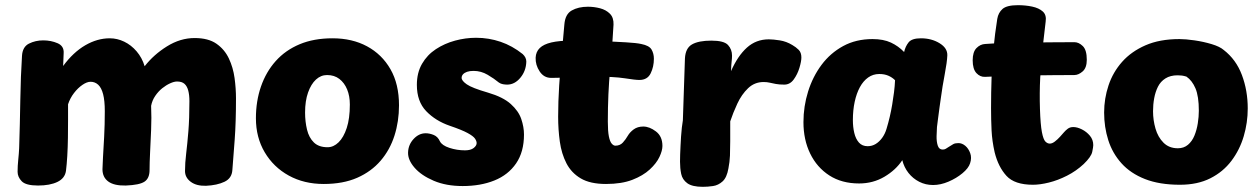

<svg xmlns="http://www.w3.org/2000/svg" viewBox="-20 -706 4862 742"><path d="M65 -490Q67 -525 92 -537.5Q117 -550 147 -550Q177 -550 202.5 -539Q228 -528 226 -500L224 -451Q263 -504 309.5 -531Q356 -558 404 -558Q433 -558 460 -545Q487 -532 508 -507.5Q529 -483 539 -450Q574 -495 625.5 -527Q677 -559 732 -559Q785 -559 816.5 -537Q848 -515 864.5 -480Q881 -445 886.5 -404.5Q892 -364 892 -326Q892 -234 887 -166.5Q882 -99 878 -49Q876 -17 847.5 -3.5Q819 10 776 12Q739 13 717 -3.5Q695 -20 695 -45Q695 -76 699.5 -113Q704 -150 708 -199Q712 -248 712 -315Q712 -339 707.5 -356Q703 -373 693 -382Q683 -391 664 -391Q653 -391 637.5 -384Q622 -377 607 -365Q592 -353 580 -335.5Q568 -318 564 -297Q566 -251 564 -204Q562 -157 560 -116.5Q558 -76 558 -49Q558 -17 538.5 -4Q519 9 466 11Q421 12 398.5 -4.5Q376 -21 376 -52Q376 -65 378 -98Q380 -131 382.5 -177.5Q385 -224 385 -276Q385 -317 378.5 -342Q372 -367 359.5 -378.5Q347 -390 330 -390Q316 -390 298.5 -378Q281 -366 266 -346.5Q251 -327 243 -303Q243 -279 243 -245Q243 -211 242.5 -174Q242 -137 240 -103.5Q238 -70 235 -46Q231 -17 202 -3Q173 11 127 11Q80 11 64 -5.5Q48 -22 48 -42Q48 -65 50.5 -88.5Q53 -112 54 -133Q57 -226 58.5 -319.5Q60 -413 65 -490Z M1522 -299Q1522 -237 1504.5 -182Q1487 -127 1451 -85Q1415 -43 1360.5 -19Q1306 5 1231 5Q1155 5 1096 -27.5Q1037 -60 1003 -117.5Q969 -175 969 -249Q969 -315 988.5 -371.5Q1008 -428 1045.5 -470Q1083 -512 1138 -535Q1193 -558 1265 -558Q1341 -558 1398.5 -527Q1456 -496 1489 -438.5Q1522 -381 1522 -299ZM1159 -271Q1159 -236 1166.5 -205Q1174 -174 1193 -155.5Q1212 -137 1246 -137Q1269 -137 1288.5 -156Q1308 -175 1320 -211.5Q1332 -248 1332 -302Q1332 -335 1321.5 -360.5Q1311 -386 1291.5 -401Q1272 -416 1244 -416Q1220 -416 1201 -398.5Q1182 -381 1170.5 -348.5Q1159 -316 1159 -271Z M2000 -497Q2014 -484 2014 -468Q2013 -432 1991 -405.5Q1969 -379 1940 -379Q1933 -379 1924 -380.5Q1915 -382 1908 -387Q1890 -402 1864.5 -417Q1839 -432 1810 -432Q1795 -432 1785 -428.5Q1775 -425 1769.5 -419Q1764 -413 1764 -405Q1764 -394 1784 -380Q1804 -366 1866 -348Q1924 -331 1954 -304Q1984 -277 1994.5 -246Q2005 -215 2005 -186Q2005 -119 1974.5 -74.5Q1944 -30 1890.5 -8.5Q1837 13 1768 13Q1704 13 1656 -7.5Q1608 -28 1582 -58Q1556 -88 1557 -117Q1558 -147 1578.5 -169Q1599 -191 1625 -191Q1640 -191 1656 -184.5Q1672 -178 1680 -160Q1688 -144 1717 -134.5Q1746 -125 1777 -125Q1799 -125 1810.5 -134Q1822 -143 1822 -153Q1822 -161 1815.5 -170.5Q1809 -180 1787 -192Q1765 -204 1718 -220Q1663 -239 1627 -276.5Q1591 -314 1591 -378Q1591 -425 1611 -459.5Q1631 -494 1664.5 -516Q1698 -538 1738.5 -549Q1779 -560 1820 -560Q1869 -560 1914.5 -544.5Q1960 -529 2000 -497Z M2161 -611Q2164 -651 2189.5 -665.5Q2215 -680 2252 -680Q2276 -680 2299 -674Q2322 -668 2337 -653Q2352 -638 2351 -611Q2347 -533 2338 -439Q2329 -345 2329 -236Q2329 -199 2333 -179Q2337 -159 2344 -151Q2351 -143 2358 -143Q2376 -143 2387 -155Q2398 -167 2406 -181Q2414 -195 2429 -206Q2444 -217 2466 -217Q2490 -217 2515 -198Q2540 -179 2540 -142Q2540 -124 2528.5 -99.5Q2517 -75 2491 -51Q2465 -27 2423.5 -11Q2382 5 2322 5Q2261 5 2224.5 -16.5Q2188 -38 2169 -75Q2150 -112 2143.5 -158.5Q2137 -205 2137 -255Q2137 -313 2141 -375.5Q2145 -438 2151 -499Q2157 -560 2161 -611ZM2110 -405Q2082 -405 2065.5 -430Q2049 -455 2050 -483Q2051 -506 2066 -520.5Q2081 -535 2111 -542Q2141 -549 2187 -549Q2245 -549 2301 -547Q2357 -545 2399 -542.5Q2441 -540 2458 -536Q2489 -530 2498 -514.5Q2507 -499 2507 -479Q2507 -448 2494.5 -422.5Q2482 -397 2451 -397Q2435 -397 2394 -403.5Q2353 -410 2270 -410Q2229 -410 2204 -409Q2179 -408 2158.5 -406.5Q2138 -405 2110 -405Z M2627 -480Q2629 -520 2654.5 -534.5Q2680 -549 2729 -549Q2778 -549 2793.5 -532Q2809 -515 2809 -491Q2809 -480 2807.5 -468.5Q2806 -457 2805 -431Q2831 -490 2866.5 -522Q2902 -554 2951 -554Q2968 -554 2993.5 -550Q3019 -546 3042 -532Q3056 -524 3066.5 -513.5Q3077 -503 3077 -484Q3077 -469 3069.5 -444Q3062 -419 3047.5 -399Q3033 -379 3011 -379Q2992 -379 2978.5 -381.5Q2965 -384 2954.5 -386.5Q2944 -389 2931 -389Q2896 -389 2871 -365Q2846 -341 2829.5 -305.5Q2813 -270 2802 -237Q2802 -192 2802 -160.5Q2802 -129 2801 -104.5Q2800 -80 2795 -55Q2789 -20 2772.5 -5Q2756 10 2735.5 13Q2715 16 2696 16Q2655 16 2636 2Q2617 -12 2612.5 -34Q2608 -56 2608 -81Q2608 -93 2608.5 -109Q2609 -125 2610 -143Q2611 -161 2612 -178.5Q2613 -196 2615 -212.5Q2617 -229 2619 -241Z M3085 -234Q3085 -295 3103 -352.5Q3121 -410 3155 -455.5Q3189 -501 3238.5 -528Q3288 -555 3352 -555Q3394 -555 3423 -541.5Q3452 -528 3474 -505Q3479 -527 3491.5 -542.5Q3504 -558 3539 -558Q3580 -558 3611 -539Q3642 -520 3641 -492Q3640 -466 3631 -419Q3622 -372 3616 -327Q3614 -313 3611 -292Q3608 -271 3605.5 -250.5Q3603 -230 3601 -215Q3600 -201 3599.5 -180Q3599 -159 3604 -143.5Q3609 -128 3623 -128Q3630 -128 3635 -131Q3640 -134 3646 -138Q3657 -145 3664 -149Q3671 -153 3684 -153Q3698 -153 3710.5 -142.5Q3723 -132 3729.5 -114Q3736 -96 3729 -75Q3723 -56 3699.5 -36.5Q3676 -17 3645.5 -4Q3615 9 3586 9Q3557 9 3532.5 -3.5Q3508 -16 3491 -37.5Q3474 -59 3467 -87Q3442 -49 3398 -23Q3354 3 3300 3Q3233 3 3185 -28Q3137 -59 3111 -112.5Q3085 -166 3085 -234ZM3276 -242Q3276 -215 3281.5 -192Q3287 -169 3299.5 -155Q3312 -141 3333 -141Q3350 -141 3364 -149.5Q3378 -158 3389 -173Q3400 -188 3406 -208Q3413 -231 3418.5 -254.5Q3424 -278 3428 -302Q3432 -326 3435 -349.5Q3438 -373 3439 -396Q3428 -407 3413 -413.5Q3398 -420 3378 -420Q3354 -420 3335 -406.5Q3316 -393 3303 -369Q3290 -345 3283 -312.5Q3276 -280 3276 -242Z M3834 -633Q3838 -657 3854.5 -671.5Q3871 -686 3914 -686Q3943 -686 3969 -680.5Q3995 -675 4010 -661.5Q4025 -648 4021 -622Q4015 -573 4009 -518.5Q4003 -464 4000 -405.5Q3997 -347 3999 -285Q4001 -224 4006.5 -195.5Q4012 -167 4020 -159Q4028 -151 4037 -151Q4046 -151 4056.5 -159Q4067 -167 4076.5 -177.5Q4086 -188 4092 -195Q4098 -202 4106.5 -208.5Q4115 -215 4128 -215Q4143 -215 4161 -206Q4179 -197 4192 -181.5Q4205 -166 4205 -145Q4205 -138 4201 -119Q4197 -100 4168 -72Q4139 -45 4103.5 -27Q4068 -9 4033.5 -0.5Q3999 8 3972 8Q3901 8 3869.5 -26.5Q3838 -61 3824 -117Q3814 -161 3812 -202Q3810 -243 3810 -288Q3810 -349 3812 -406Q3814 -463 3819.5 -519.5Q3825 -576 3834 -633ZM3787 -409Q3768 -408 3753.5 -423.5Q3739 -439 3739 -473Q3739 -505 3753.5 -520Q3768 -535 3787 -536Q3813 -538 3854.5 -539.5Q3896 -541 3944.5 -541.5Q3993 -542 4042 -542.5Q4091 -543 4132 -543Q4149 -543 4164.5 -528Q4180 -513 4180 -475Q4180 -444 4164 -430Q4148 -416 4132 -416Q4090 -416 4046.5 -415.5Q4003 -415 3959.5 -414.5Q3916 -414 3872.5 -412.5Q3829 -411 3787 -409Z M4538 -555Q4562 -555 4596.5 -550Q4631 -545 4662.5 -535.5Q4694 -526 4709 -513Q4757 -476 4779.5 -416Q4802 -356 4802 -287Q4802 -232 4786.5 -179.5Q4771 -127 4739 -84.5Q4707 -42 4657.5 -17Q4608 8 4540 8Q4461 8 4405 -14Q4349 -36 4314 -75Q4279 -114 4263 -164.5Q4247 -215 4247 -271Q4247 -325 4264 -376Q4281 -427 4316.5 -467Q4352 -507 4407 -531Q4462 -555 4538 -555ZM4436 -276Q4436 -242 4445.5 -209Q4455 -176 4476.5 -154.5Q4498 -133 4532 -133Q4555 -133 4571 -146.5Q4587 -160 4596 -182Q4605 -204 4609 -229.5Q4613 -255 4613 -278Q4613 -334 4600 -364.5Q4587 -395 4565 -410Q4555 -413 4547.5 -414Q4540 -415 4531 -415Q4503 -415 4484 -403Q4465 -391 4455 -371Q4445 -351 4440.5 -326.5Q4436 -302 4436 -276Z"/></svg>

Font: Playpen Sans ExtraBold
Style: Regular
Weight: 800
Designer: Laura Meseguer, Veronika Burian, José Scaglione
Foundry: TypeTogether
Version: Version 1.001